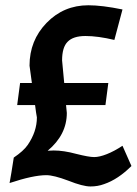

<svg xmlns="http://www.w3.org/2000/svg" viewBox="-20 -670 509 714"><path d="M157.2 -109.4Q163.1 -109.4 179.7 -110.4Q216.8 -110.4 263.7 -97.7Q310.5 -85.9 330.1 -85.9Q349.6 -85.9 377 -96.7Q404.3 -107.4 435.5 -127.9Q447.3 -102.5 468.8 -52.7Q418.9 -2.9 367.2 14.6Q343.8 23.4 316.4 23.4Q288.1 23.4 234.4 2Q179.7 -18.6 152.3 -18.6Q103.5 -18.6 15.6 10.7Q21.5 -20.5 31.2 -84Q67.4 -108.4 83 -130.9Q117.2 -180.7 117.2 -233.4Q114.3 -248 110.4 -279.3Q93.8 -279.3 43.9 -279.3Q46.9 -299.8 54.7 -361.3Q66.4 -361.3 98.6 -361.3Q96.7 -377 89.8 -425.8Q89.8 -519.5 153.3 -585Q216.8 -650.4 308.6 -650.4Q359.4 -650.4 435.5 -634.8Q425.8 -596.7 405.3 -521.5Q343.8 -536.1 297.9 -536.1Q252 -536.1 231.4 -514.6Q210.9 -494.1 210.9 -445.3Q213.9 -417 218.8 -361.3Q259.8 -361.3 382.8 -361.3Q379.9 -340.8 372.1 -279.3Q335.9 -279.3 225.6 -279.3Q226.6 -271.5 228.5 -250Q228.5 -168.9 157.2 -109.4Z"/></svg>

Font: Acme Polish
Style: Regular
Weight: 400
Designer: Juan Pablo del Peral
Version: Version 1.002